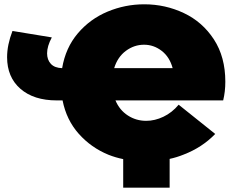

<svg xmlns="http://www.w3.org/2000/svg" viewBox="-20 -736 1089 893"><path d="M769 137H553V4Q518 -3 485 -16Q404 -49 346.5 -113.5Q289 -178 271 -269H244Q137 -269 75 -323Q13 -377 13 -470Q13 -527 38 -592L221 -562Q199 -521 199 -488Q199 -458 216.5 -439Q234 -420 269 -419Q285 -514 342 -581Q399 -648 480.5 -682Q562 -716 651 -716Q749 -716 835.5 -675Q922 -634 975 -552.5Q1028 -471 1028 -356Q1028 -310 1018 -269H517Q536 -224 574.5 -199Q613 -174 660 -174Q700 -174 740 -193Q780 -212 811 -249L981 -113Q920 -50 834 -17Q802 -4 769 3ZM511 -419H783Q769 -471 732 -499.5Q695 -528 650 -528Q604 -528 565.5 -499.5Q527 -471 511 -419Z"/></svg>

Font: CMG Sans Black
Style: Regular
Weight: 900
Designer: Julieta Ulanovsky
Foundry: Julieta Ulanovsky
Version: Version 7.200